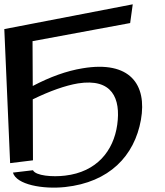

<svg xmlns="http://www.w3.org/2000/svg" viewBox="-75 -723 765 891"><path d="M308 -406C234 -394 157 -366 77 -324L76 -532L529 -616L541 -703L-55 -588L-28 34L78 21L77 -262C157 -301 228 -326 287 -336C446 -361 486 -266 469 -144C452 -23 374 75 227 92C169 99 91 93 78 67L-15 78C1 134 124 156 227 145C432 123 549 1 579 -167C608 -331 528 -443 308 -406Z"/></svg>

Font: Gamestation Warped
Style: Regular
Weight: 400
Designer: Jonas Hecksher
Foundry: Jonas Hecksher, Playtypeª, e-types AS
Version: Version 1.003